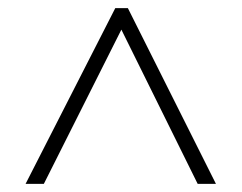

<svg xmlns="http://www.w3.org/2000/svg" viewBox="-20 -738 595 473"><path d="M43 -285H88L279 -665L467 -285H512L295 -718H264Z"/></svg>

Font: Kathrein 35 Thin
Style: Regular
Weight: 250
Designer: Lazydogs Typefoundry, based on Open Sans by Ascender Corporation
Foundry: Lazydogs Typefoundry
Version: Version 1.003;PS 001.003;hotconv 1.0.88;makeotf.lib2.5.64775